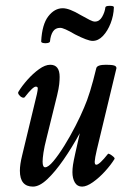

<svg xmlns="http://www.w3.org/2000/svg" viewBox="-20 -644 431 676"><path d="M96 13Q50 13 50 -43Q50 -65 58 -97L110 -313Q113 -327 113 -333Q113 -339 106 -339Q96 -339 68 -303Q65 -298 58 -301Q51 -304 46.5 -310.5Q42 -317 45 -321Q57 -341 76.5 -363Q96 -385 117.5 -400.5Q139 -416 157 -416Q190 -416 190 -373Q190 -362 188.5 -347.5Q187 -333 181 -308L144 -158Q136 -127 133 -106.5Q130 -86 130 -75Q130 -55 139 -55Q150 -55 168 -76.5Q186 -98 206.5 -131Q227 -164 245.5 -200Q264 -236 276 -265Q297 -312 319 -404Q322 -416 353 -416Q373 -416 381.5 -413.5Q390 -411 390 -404L321 -117Q314 -87 313.5 -75.5Q313 -64 319 -64Q330 -64 360 -102Q362 -104 368 -100.5Q374 -97 379.5 -92Q385 -87 383 -84Q370 -63 349.5 -40.5Q329 -18 307 -2.5Q285 13 269 13Q252 13 243.5 -1.5Q235 -16 235 -38Q235 -50 237 -63.5Q239 -77 245 -104L261 -175Q233 -124 203.5 -81.5Q174 -39 146.5 -13Q119 13 96 13ZM156 -498Q155 -494 147.5 -492.5Q140 -491 132.5 -492.5Q125 -494 125 -498Q128 -558 150 -586.5Q172 -615 201 -615Q224 -615 264 -591Q284 -580 295.5 -574Q307 -568 314 -568Q330 -568 339.5 -584.5Q349 -601 351 -618Q352 -622 359.5 -623Q367 -624 374 -623Q381 -622 381 -618Q380 -589 369.5 -562Q359 -535 342.5 -517.5Q326 -500 306 -500Q289 -500 244 -523Q205 -546 192 -546Q175 -546 166.5 -533Q158 -520 156 -498Z"/></svg>

Font: Junicode Two Beta Condensed Medium
Style: Italic
Weight: 500
Width: 3
Italic angle: -9°
Version: Version 1.053; ttfautohint (v1.8.4)